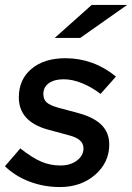

<svg xmlns="http://www.w3.org/2000/svg" viewBox="-23 -744 533 775"><path d="M-3 -73 59 -145Q107 -107 143.5 -91.5Q180 -76 221 -76Q261 -76 287.5 -96Q314 -116 314 -145Q314 -164 300 -177Q286 -190 255 -198L170 -221Q112 -237 82.5 -269.5Q53 -302 53 -351Q53 -423 104 -466Q155 -509 241 -509Q297 -509 348.5 -490.5Q400 -472 445 -435L383 -365Q346 -393 307.5 -408.5Q269 -424 234 -424Q196 -424 174 -408Q152 -392 152 -365Q152 -343 165 -331Q178 -319 210 -310L295 -287Q357 -270 387.5 -239Q418 -208 418 -161Q418 -88 361 -38.5Q304 11 219 11Q154 11 96 -11Q38 -33 -3 -73ZM347 -724H490L301 -591H198Z"/></svg>

Font: Red Hat Text Medium
Style: Italic
Weight: 500
Italic angle: -12°
Designer: Pentagram / MCKL
Foundry: Pentagram / MCKL
Version: Version 1.003; Red Hat Text Medium Italic